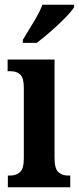

<svg xmlns="http://www.w3.org/2000/svg" viewBox="-20 -786 331 806"><path d="M13 0V-49H22Q48 -49 64 -63.5Q80 -78 80 -121V-418Q80 -459 65 -473Q50 -487 25 -487H12V-536H209V-122Q209 -78 225 -63.5Q241 -49 266 -49H275V0ZM76 -619Q96 -653 120.5 -692.5Q145 -732 158 -766H291V-756Q281 -739 253.5 -711Q226 -683 193.5 -654.5Q161 -626 134 -606H76Z"/></svg>

Font: Noto Serif Armenian ExtraCondensed
Style: Bold
Weight: 700
Width: 2
Designer: Monotype Design Team
Foundry: Monotype Imaging Inc.
Version: Version 2.008; ttfautohint (v1.8.4.7-5d5b)